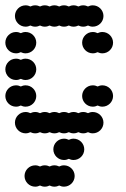

<svg xmlns="http://www.w3.org/2000/svg" viewBox="-20 -500 472 720"><path d="M72 160C72 182 90 200 112 200C118.5 200 124.6 198.4 130 195.7C135.4 198.4 141.5 200 148 200C154.5 200 160.6 198.4 166 195.7C171.4 198.4 177.5 200 184 200C190.5 200 196.6 198.4 202 195.7C207.4 198.4 213.5 200 220 200C242 200 260 182 260 160C260 138 242 120 220 120C213.5 120 207.4 121.6 202 124.3C196.6 121.6 190.5 120 184 120C177.5 120 171.4 121.6 166 124.3C160.6 121.6 154.5 120 148 120C141.5 120 135.4 121.6 130 124.3C124.6 121.6 118.5 120 112 120C90 120 72 138 72 160ZM180 60C180 82 198 100 220 100C226.5 100 232.6 98.4 238 95.7C243.4 98.4 249.5 100 256 100C278 100 296 82 296 60C296 38 278 20 256 20C249.5 20 243.4 21.6 238 24.3C232.6 21.6 226.5 20 220 20C198 20 180 38 180 60ZM36 -40C36 -18 54 0 76 0C82.5 0 88.6 -1.6 94 -4.3C99.4 -1.6 105.5 0 112 0C118.5 0 124.6 -1.6 130 -4.3C135.4 -1.6 141.5 0 148 0C154.5 0 160.6 -1.6 166 -4.3C171.4 -1.6 177.5 0 184 0C190.5 0 196.6 -1.6 202 -4.3C207.4 -1.6 213.5 0 220 0C226.5 0 232.6 -1.6 238 -4.3C243.4 -1.6 249.5 0 256 0C262.5 0 268.6 -1.6 274 -4.3C279.4 -1.6 285.5 0 292 0C298.5 0 304.6 -1.6 310 -4.3C315.4 -1.6 321.5 0 328 0C350 0 368 -18 368 -40C368 -62 350 -80 328 -80C321.5 -80 315.4 -78.4 310 -75.7C304.6 -78.4 298.5 -80 292 -80C285.5 -80 279.4 -78.4 274 -75.7C268.6 -78.4 262.5 -80 256 -80C249.5 -80 243.4 -78.4 238 -75.7C232.6 -78.4 226.5 -80 220 -80C213.5 -80 207.4 -78.4 202 -75.7C196.6 -78.4 190.5 -80 184 -80C177.5 -80 171.4 -78.4 166 -75.7C160.6 -78.4 154.5 -80 148 -80C141.5 -80 135.4 -78.4 130 -75.7C124.6 -78.4 118.5 -80 112 -80C105.5 -80 99.4 -78.4 94 -75.7C88.6 -78.4 82.5 -80 76 -80C54 -80 36 -62 36 -40ZM288 -140C288 -118 306 -100 328 -100C334.5 -100 340.6 -101.6 346 -104.3C351.4 -101.6 357.5 -100 364 -100C386 -100 404 -118 404 -140C404 -162 386 -180 364 -180C357.5 -180 351.4 -178.4 346 -175.7C340.6 -178.4 334.5 -180 328 -180C306 -180 288 -162 288 -140ZM0 -140C0 -118 18 -100 40 -100C46.5 -100 52.6 -101.6 58 -104.3C63.4 -101.6 69.5 -100 76 -100C98 -100 116 -118 116 -140C116 -162 98 -180 76 -180C69.5 -180 63.4 -178.4 58 -175.7C52.6 -178.4 46.5 -180 40 -180C18 -180 0 -162 0 -140ZM0 -240C0 -218 18 -200 40 -200C46.5 -200 52.6 -201.6 58 -204.3C63.4 -201.6 69.5 -200 76 -200C98 -200 116 -218 116 -240C116 -262 98 -280 76 -280C69.5 -280 63.4 -278.4 58 -275.7C52.6 -278.4 46.5 -280 40 -280C18 -280 0 -262 0 -240ZM288 -340C288 -318 306 -300 328 -300C334.5 -300 340.6 -301.6 346 -304.3C351.4 -301.6 357.5 -300 364 -300C386 -300 404 -318 404 -340C404 -362 386 -380 364 -380C357.5 -380 351.4 -378.4 346 -375.7C340.6 -378.4 334.5 -380 328 -380C306 -380 288 -362 288 -340ZM0 -340C0 -318 18 -300 40 -300C46.5 -300 52.6 -301.6 58 -304.3C63.4 -301.6 69.5 -300 76 -300C98 -300 116 -318 116 -340C116 -362 98 -380 76 -380C69.5 -380 63.4 -378.4 58 -375.7C52.6 -378.4 46.5 -380 40 -380C18 -380 0 -362 0 -340ZM36 -440C36 -418 54 -400 76 -400C82.5 -400 88.6 -401.6 94 -404.3C99.4 -401.6 105.5 -400 112 -400C118.5 -400 124.6 -401.6 130 -404.3C135.4 -401.6 141.5 -400 148 -400C154.5 -400 160.6 -401.6 166 -404.3C171.4 -401.6 177.5 -400 184 -400C190.5 -400 196.6 -401.6 202 -404.3C207.4 -401.6 213.5 -400 220 -400C226.5 -400 232.6 -401.6 238 -404.3C243.4 -401.6 249.5 -400 256 -400C262.5 -400 268.6 -401.6 274 -404.3C279.4 -401.6 285.5 -400 292 -400C298.5 -400 304.6 -401.6 310 -404.3C315.4 -401.6 321.5 -400 328 -400C350 -400 368 -418 368 -440C368 -462 350 -480 328 -480C321.5 -480 315.4 -478.4 310 -475.7C304.6 -478.4 298.5 -480 292 -480C285.5 -480 279.4 -478.4 274 -475.7C268.6 -478.4 262.5 -480 256 -480C249.5 -480 243.4 -478.4 238 -475.7C232.6 -478.4 226.5 -480 220 -480C213.5 -480 207.4 -478.4 202 -475.7C196.6 -478.4 190.5 -480 184 -480C177.5 -480 171.4 -478.4 166 -475.7C160.6 -478.4 154.5 -480 148 -480C141.5 -480 135.4 -478.4 130 -475.7C124.6 -478.4 118.5 -480 112 -480C105.5 -480 99.4 -478.4 94 -475.7C88.6 -478.4 82.5 -480 76 -480C54 -480 36 -462 36 -440Z"/></svg>

Font: Dotrice Condensed
Style: Bold
Weight: 700
Width: 2
Monospace: yes
Designer: Paul Flo Williams
Foundry: His Deeds Are Dust
Version: Version 1.001